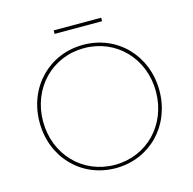

<svg xmlns="http://www.w3.org/2000/svg" viewBox="-117 -941 1070 1062"><g transform="rotate(-15 418.0 -409.5)"><path d="M418 3C613 3 761 -148 761 -350C761 -552 613 -703 418 -703C223 -703 75 -552 75 -350C75 -148 223 3 418 3ZM418 -16C235 -16 95 -159 95 -350C95 -541 235 -684 418 -684C601 -684 741 -541 741 -350C741 -159 601 -16 418 -16ZM282 -802H554V-822H282Z"/></g></svg>

Font: Chess Sans Thin
Style: Regular
Weight: 100
Designer: Wolf Bōese
Foundry: Wolf Bōese
Version: Version 7.223;Glyphs 3.3 (3306)